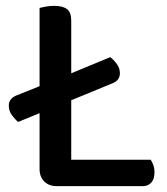

<svg xmlns="http://www.w3.org/2000/svg" viewBox="-20 -634 570 655"><path d="M173 1Q147 1 131 -15Q115 -31 115 -57V-248L42 -218Q32 -226 21 -240.5Q10 -255 10 -274Q10 -297 35 -308L115 -340V-607Q123 -609 136.5 -611.5Q150 -614 165 -614Q194 -614 208.5 -603Q223 -592 223 -564V-384L356 -439Q367 -431 378 -416.5Q389 -402 389 -384Q389 -360 364 -350L223 -292V-89H494Q499 -82 503 -71Q507 -60 507 -46Q507 -23 496 -11Q485 1 467 1H173Z"/></svg>

Font: Baloo Da 2 Medium
Style: Regular
Weight: 500
Designer: Noopur Datye, Sulekha Rajkumar and Ek Type
Foundry: Ek Type
Version: Version 1.640;hotconv 1.0.111;makeotfexe 2.5.65597; ttfautoh